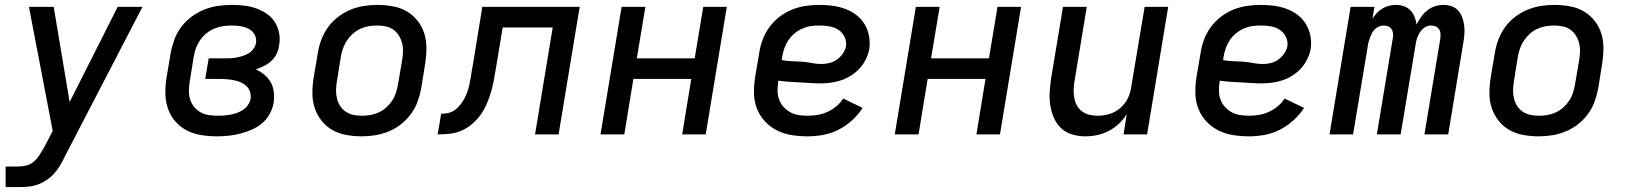

<svg xmlns="http://www.w3.org/2000/svg" viewBox="-20 -548 6640 783"><path d="M3 215V131H53Q70 131 87 127Q104 123 118 111Q132 99 141.5 83.5Q151 68 160 53L195 -14L98 -520H199L264 -132L460 -520H561L244 91Q235 110 224.5 127.5Q214 145 200 160.5Q186 176 168 187.5Q150 199 131 205.5Q112 212 92 213.5Q72 215 53 215Z M865 8Q833 8 801 3Q769 -2 742 -16Q715 -30 695 -53Q675 -76 665 -105Q655 -134 654.5 -166Q654 -198 659 -231L676 -331Q681 -359 691 -386.5Q701 -414 719 -438Q737 -462 761.5 -480Q786 -498 813.5 -509Q841 -520 869.5 -524Q898 -528 926 -528Q952 -528 977 -525Q1002 -522 1025.5 -513.5Q1049 -505 1068.5 -491.5Q1088 -478 1101 -457.5Q1114 -437 1118.5 -412.5Q1123 -388 1118 -362Q1116 -345 1108 -328.5Q1100 -312 1086.5 -299.5Q1073 -287 1056.5 -279Q1040 -271 1023 -265Q1042 -257 1058 -243.5Q1074 -230 1084 -212.5Q1094 -195 1096.5 -173.5Q1099 -152 1096 -129Q1092 -106 1080 -83.5Q1068 -61 1048.5 -45Q1029 -29 1006 -19Q983 -9 959.5 -3Q936 3 912.5 5.5Q889 8 865 8ZM867 -76Q880 -76 893.5 -77Q907 -78 920 -80.5Q933 -83 946 -87.5Q959 -92 971 -100Q983 -108 991 -119.5Q999 -131 1002 -144Q1004 -159 1000 -172.5Q996 -186 986.5 -195.5Q977 -205 964.5 -211Q952 -217 938 -220Q924 -223 910 -224.5Q896 -226 881 -226H817L831 -310H895Q907 -310 920 -310.5Q933 -311 945.5 -313.5Q958 -316 970.5 -320Q983 -324 994.5 -331Q1006 -338 1014 -349.5Q1022 -361 1024 -373Q1027 -391 1018.5 -406.5Q1010 -422 995 -430Q980 -438 962 -441Q944 -444 926 -444Q909 -444 891 -441.5Q873 -439 855.5 -432Q838 -425 823 -413Q808 -401 797 -385.5Q786 -370 779.5 -352.5Q773 -335 770 -317L754 -217Q751 -199 750.5 -180Q750 -161 755 -144Q760 -127 771 -113Q782 -99 797 -90.5Q812 -82 830 -79Q848 -76 867 -76Z M1455 8Q1423 8 1392.5 2.5Q1362 -3 1336 -17.5Q1310 -32 1291.5 -55.5Q1273 -79 1263.5 -107.5Q1254 -136 1254 -167.5Q1254 -199 1259 -231L1276 -331Q1280 -358 1290 -385Q1300 -412 1317 -436Q1334 -460 1358 -478.5Q1382 -497 1408.5 -508Q1435 -519 1463 -523.5Q1491 -528 1518 -528Q1550 -528 1581 -522.5Q1612 -517 1637.5 -502.5Q1663 -488 1682 -464.5Q1701 -441 1710 -412.5Q1719 -384 1719 -352.5Q1719 -321 1714 -289L1698 -189Q1693 -162 1683.5 -135Q1674 -108 1656.5 -84Q1639 -60 1615.5 -41.5Q1592 -23 1565 -12Q1538 -1 1510.5 3.5Q1483 8 1455 8ZM1456 -76Q1473 -76 1490.5 -79Q1508 -82 1524.5 -89.5Q1541 -97 1555 -109.5Q1569 -122 1579 -137Q1589 -152 1594.5 -169Q1600 -186 1603 -203L1620 -303Q1623 -321 1623.5 -338.5Q1624 -356 1619.5 -373Q1615 -390 1606 -404Q1597 -418 1583.5 -427.5Q1570 -437 1552.5 -440.5Q1535 -444 1517 -444Q1500 -444 1483 -441Q1466 -438 1449.5 -430.5Q1433 -423 1419 -410.5Q1405 -398 1395 -383Q1385 -368 1379 -351Q1373 -334 1370 -317L1354 -217Q1351 -199 1350.5 -181.5Q1350 -164 1354 -147Q1358 -130 1367 -116Q1376 -102 1390 -92.5Q1404 -83 1421 -79.5Q1438 -76 1456 -76Z M1765 0 1779 -84Q1794 -84 1809 -87.5Q1824 -91 1836.5 -100.5Q1849 -110 1859 -123Q1869 -136 1876 -150Q1883 -164 1887.5 -178.5Q1892 -193 1895 -207.5Q1898 -222 1900.5 -236.5Q1903 -251 1905 -266Q1906 -270 1906.5 -273.5Q1907 -277 1908 -281L1947 -520H2344L2258 0H2162L2234 -436H2030L2002 -267Q1998 -243 1993.5 -219Q1989 -195 1982 -171.5Q1975 -148 1965 -124.5Q1955 -101 1940 -80Q1925 -59 1905 -42Q1885 -25 1861.5 -15Q1838 -5 1813.5 -2.5Q1789 0 1765 0Z M2429 0 2515 -520H2612L2577 -310H2813L2848 -520H2944L2858 0H2762L2799 -226H2563L2526 0Z M3274 8Q3241 8 3209 3Q3177 -2 3149 -16Q3121 -30 3100 -52.5Q3079 -75 3067.5 -103.5Q3056 -132 3055 -165Q3054 -198 3059 -231L3076 -331Q3080 -359 3090 -386Q3100 -413 3117.5 -437Q3135 -461 3159 -479.5Q3183 -498 3210.5 -509Q3238 -520 3266 -524Q3294 -528 3321 -528Q3349 -528 3375.5 -524.5Q3402 -521 3426.5 -512Q3451 -503 3471.5 -487.5Q3492 -472 3505.5 -450Q3519 -428 3524 -401.5Q3529 -375 3525 -348Q3521 -327 3511 -306.5Q3501 -286 3486 -269.5Q3471 -253 3451.5 -240.5Q3432 -228 3411.5 -221Q3391 -214 3369.5 -211Q3348 -208 3327 -208Q3305 -208 3283.5 -209.5Q3262 -211 3240.5 -212Q3219 -213 3197 -214.5Q3175 -216 3154 -219V-217Q3151 -198 3151 -179Q3151 -160 3157 -143Q3163 -126 3175 -112.5Q3187 -99 3202.5 -90.5Q3218 -82 3236.5 -79Q3255 -76 3274 -76Q3294 -76 3314.5 -79.5Q3335 -83 3354 -91.5Q3373 -100 3390 -114Q3407 -128 3419 -146L3498 -108Q3480 -80 3454.5 -57Q3429 -34 3399.5 -19Q3370 -4 3338 2Q3306 8 3274 8ZM3331 -287Q3346 -287 3362.5 -291Q3379 -295 3393 -305Q3407 -315 3417 -329.5Q3427 -344 3430 -359Q3433 -380 3424 -398Q3415 -416 3399 -426.5Q3383 -437 3362.5 -440.5Q3342 -444 3322 -444Q3304 -444 3286.5 -441.5Q3269 -439 3252 -431.5Q3235 -424 3220.5 -412Q3206 -400 3195.5 -384.5Q3185 -369 3179 -352Q3173 -335 3170 -317L3168 -303Q3188 -299 3208.5 -298.5Q3229 -298 3249.5 -296.5Q3270 -295 3290 -291Q3310 -287 3331 -287Z M3629 0 3715 -520H3812L3777 -310H4013L4048 -520H4144L4058 0H3962L3999 -226H3763L3726 0Z M4406 8Q4378 8 4351.5 0Q4325 -8 4306.5 -26Q4288 -44 4277.5 -68.5Q4267 -93 4263 -120Q4259 -147 4261 -175Q4263 -203 4267 -231L4315 -520H4412L4362 -217Q4359 -200 4358.5 -182.5Q4358 -165 4361 -148.5Q4364 -132 4372 -117.5Q4380 -103 4393 -93.5Q4406 -84 4422.5 -80Q4439 -76 4457 -76Q4480 -76 4504 -83Q4528 -90 4547.5 -106.5Q4567 -123 4578.5 -145.5Q4590 -168 4593 -192L4648 -520H4744L4658 0H4562L4575 -83Q4562 -61 4542.5 -43Q4523 -25 4500.5 -13.5Q4478 -2 4454 3Q4430 8 4406 8Z M5074 8Q5041 8 5009 3Q4977 -2 4949 -16Q4921 -30 4900 -52.5Q4879 -75 4867.5 -103.5Q4856 -132 4855 -165Q4854 -198 4859 -231L4876 -331Q4880 -359 4890 -386Q4900 -413 4917.5 -437Q4935 -461 4959 -479.5Q4983 -498 5010.5 -509Q5038 -520 5066 -524Q5094 -528 5121 -528Q5149 -528 5175.5 -524.5Q5202 -521 5226.5 -512Q5251 -503 5271.5 -487.5Q5292 -472 5305.5 -450Q5319 -428 5324 -401.5Q5329 -375 5325 -348Q5321 -327 5311 -306.5Q5301 -286 5286 -269.5Q5271 -253 5251.5 -240.5Q5232 -228 5211.5 -221Q5191 -214 5169.5 -211Q5148 -208 5127 -208Q5105 -208 5083.5 -209.5Q5062 -211 5040.5 -212Q5019 -213 4997 -214.5Q4975 -216 4954 -219V-217Q4951 -198 4951 -179Q4951 -160 4957 -143Q4963 -126 4975 -112.5Q4987 -99 5002.5 -90.5Q5018 -82 5036.5 -79Q5055 -76 5074 -76Q5094 -76 5114.5 -79.5Q5135 -83 5154 -91.5Q5173 -100 5190 -114Q5207 -128 5219 -146L5298 -108Q5280 -80 5254.5 -57Q5229 -34 5199.5 -19Q5170 -4 5138 2Q5106 8 5074 8ZM5131 -287Q5146 -287 5162.5 -291Q5179 -295 5193 -305Q5207 -315 5217 -329.5Q5227 -344 5230 -359Q5233 -380 5224 -398Q5215 -416 5199 -426.5Q5183 -437 5162.5 -440.5Q5142 -444 5122 -444Q5104 -444 5086.5 -441.5Q5069 -439 5052 -431.5Q5035 -424 5020.5 -412Q5006 -400 4995.5 -384.5Q4985 -369 4979 -352Q4973 -335 4970 -317L4968 -303Q4988 -299 5008.5 -298.5Q5029 -298 5049.5 -296.5Q5070 -295 5090 -291Q5110 -287 5131 -287Z M5402 0 5488 -520H5585L5577 -472Q5585 -484 5595 -495Q5605 -506 5618 -513.5Q5631 -521 5645 -524.5Q5659 -528 5672 -528Q5672 -528 5672 -528Q5672 -528 5672 -528Q5690 -528 5705.5 -522.5Q5721 -517 5732 -505.5Q5743 -494 5749 -479Q5755 -464 5757 -448Q5765 -464 5775.5 -479Q5786 -494 5800.5 -505.5Q5815 -517 5832 -522.5Q5849 -528 5866 -528Q5866 -528 5866 -528Q5866 -528 5866 -528Q5884 -528 5900 -522.5Q5916 -517 5926.5 -505Q5937 -493 5943 -477.5Q5949 -462 5951 -445Q5953 -428 5952 -410.5Q5951 -393 5948 -376L5886 0H5789L5854 -392Q5855 -402 5854.5 -411.5Q5854 -421 5848.5 -429Q5843 -437 5834 -440.5Q5825 -444 5815 -444Q5806 -444 5797 -440Q5788 -436 5781 -429Q5774 -422 5769 -413.5Q5764 -405 5760.5 -396Q5757 -387 5755 -378Q5753 -369 5752 -360L5692 0H5595L5660 -392Q5662 -402 5661 -411.5Q5660 -421 5655 -429Q5650 -437 5641 -440.5Q5632 -444 5622 -444Q5613 -444 5603.5 -440Q5594 -436 5587 -429Q5580 -422 5575.5 -413.5Q5571 -405 5567.5 -396Q5564 -387 5561.5 -378Q5559 -369 5558 -360L5498 0Z M6255 8Q6223 8 6192.5 2.5Q6162 -3 6136 -17.5Q6110 -32 6091.5 -55.5Q6073 -79 6063.5 -107.5Q6054 -136 6054 -167.5Q6054 -199 6059 -231L6076 -331Q6080 -358 6090 -385Q6100 -412 6117 -436Q6134 -460 6158 -478.5Q6182 -497 6208.5 -508Q6235 -519 6263 -523.5Q6291 -528 6318 -528Q6350 -528 6381 -522.5Q6412 -517 6437.5 -502.5Q6463 -488 6482 -464.5Q6501 -441 6510 -412.5Q6519 -384 6519 -352.5Q6519 -321 6514 -289L6498 -189Q6493 -162 6483.5 -135Q6474 -108 6456.5 -84Q6439 -60 6415.5 -41.5Q6392 -23 6365 -12Q6338 -1 6310.5 3.5Q6283 8 6255 8ZM6256 -76Q6273 -76 6290.5 -79Q6308 -82 6324.5 -89.5Q6341 -97 6355 -109.5Q6369 -122 6379 -137Q6389 -152 6394.5 -169Q6400 -186 6403 -203L6420 -303Q6423 -321 6423.5 -338.5Q6424 -356 6419.5 -373Q6415 -390 6406 -404Q6397 -418 6383.5 -427.5Q6370 -437 6352.5 -440.5Q6335 -444 6317 -444Q6300 -444 6283 -441Q6266 -438 6249.5 -430.5Q6233 -423 6219 -410.5Q6205 -398 6195 -383Q6185 -368 6179 -351Q6173 -334 6170 -317L6154 -217Q6151 -199 6150.5 -181.5Q6150 -164 6154 -147Q6158 -130 6167 -116Q6176 -102 6190 -92.5Q6204 -83 6221 -79.5Q6238 -76 6256 -76Z"/></svg>

Font: Iosevka SS04 Medium Extended
Style: Italic
Weight: 500
Width: 7
Italic angle: -9°
Monospace: yes
Designer: Belleve Invis
Foundry: Belleve Invis
Version: Version 19.0.0; ttfautohint (v1.8.4)